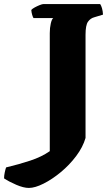

<svg xmlns="http://www.w3.org/2000/svg" viewBox="-130 -724 551 945"><path d="M12 201Q-14 201 -50 185.5Q-86 170 -110 154Q-110 140 -106.5 124Q-103 108 -100 100Q-37 85 19 66.5Q75 48 115 20V-561Q115 -587 120 -608.5Q125 -630 132 -635H35Q32 -639 28.5 -650.5Q25 -662 24 -675Q29 -681 41 -687.5Q53 -694 65.5 -699Q78 -704 84 -704H363Q368 -697 372 -683.5Q376 -670 377 -652L334 -639Q315 -634 303 -617Q291 -600 291 -553V-45Q278 0 245 44Q212 88 169 123.5Q126 159 84 180Q42 201 12 201Z"/></svg>

Font: Texturina Black
Style: Regular
Weight: 900
Designer: Guillermo Torres Carreño
Foundry: Omnibus-Type
Version: Version 1.002; ttfautohint (v1.8.3)